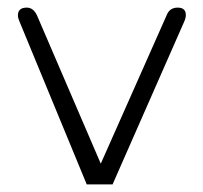

<svg xmlns="http://www.w3.org/2000/svg" viewBox="-20 -482 537 507"><path d="M246.1 -49.8 419.9 -441.4Q427.7 -461.9 449.2 -461.9Q470.7 -461.9 470.7 -442.4Q470.7 -434.6 466.8 -425.8L277.3 4.9H209L31.2 -425.8Q27.3 -434.6 27.3 -441.4Q27.3 -461.9 50.8 -461.9Q68.4 -461.9 78.1 -440.4Z"/></svg>

Font: Jura
Style: Book
Weight: 400
Version: Version 2.5